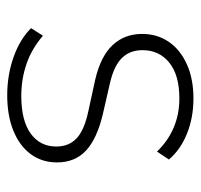

<svg xmlns="http://www.w3.org/2000/svg" viewBox="-32 -516 556 532"><g transform="rotate(90 246.0 -250.0)"><path d="M244 8Q188 8 138.5 -9.5Q89 -27 58 -58L79 -91Q115 -60 157 -45.5Q199 -31 246 -31Q314 -31 350 -57Q386 -83 386 -128Q386 -163 363 -184.5Q340 -206 287 -217L200 -236Q136 -251 105 -284Q74 -317 74 -366Q74 -407 95.5 -439Q117 -471 157.5 -489.5Q198 -508 253 -508Q306 -508 350.5 -490Q395 -472 422 -440L400 -407Q370 -438 333 -453.5Q296 -469 253 -469Q188 -469 153.5 -441Q119 -413 119 -367Q119 -332 140.5 -310Q162 -288 209 -277L296 -257Q364 -241 397 -210.5Q430 -180 430 -130Q430 -88 407 -57Q384 -26 342 -9Q300 8 244 8Z"/></g></svg>

Font: Mulish ExtraLight
Style: Regular
Weight: 200
Designer: Vernon Adams
Foundry: Vernon Adams
Version: Version 3.603